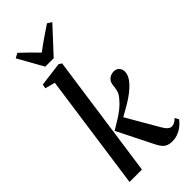

<svg xmlns="http://www.w3.org/2000/svg" viewBox="-323 -1100 1170 1170"><g transform="rotate(-45 262.0 -515.0)"><path d="M36 0 141.5 -749.5 77 -766.5 82 -793.5 237.5 -813.5 256.5 -801.5 143 0ZM393.5 10Q374 10 358.5 3.8Q343 -2.5 330.8 -16.8Q318.5 -31 307 -55L192 -284.5Q224.5 -304 252.5 -321.2Q280.5 -338.5 305.2 -358.2Q330 -378 351.5 -404.5Q369.5 -425 375 -447Q380.5 -469 381.5 -487Q383.5 -507 393 -520Q402.5 -533 416.2 -539Q430 -545 443.5 -545Q466.5 -545 479 -531Q491.5 -517 492 -497.5Q492 -478 483.2 -459.8Q474.5 -441.5 460 -426Q443.5 -406.5 417.5 -386.2Q391.5 -366 361.2 -347.8Q331 -329.5 302.8 -314.2Q274.5 -299 253 -288.5L278 -323.5L407.5 -100Q420.5 -77.5 432.8 -67Q445 -56.5 457 -56.5Q468 -56.5 480 -62Q492 -67.5 506 -81.5L519.5 -56.5Q510.5 -43.5 492.8 -27.8Q475 -12 450 -1Q425 10 393.5 10ZM170 -860 78.5 -1023 109 -1040Q136 -1014.5 163 -988.5Q190 -962.5 215.5 -935.5Q250 -962 287.5 -987.8Q325 -1013.5 364 -1039.5L392 -1021.5L242.5 -860Z"/></g></svg>

Font: Merriweather 72pt Medium
Style: Italic
Weight: 500
Italic angle: -7.8°
Version: Version 2.101